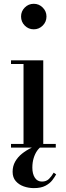

<svg xmlns="http://www.w3.org/2000/svg" viewBox="-20 -778 350 1012"><path d="M208 -460V-19.5H274V0H38V-19.5H104V-440.5H38V-460ZM158 -623.5Q130 -623.5 110.5 -643.2Q91 -663 91 -691Q91 -718.5 110.5 -738.2Q130 -758 158 -758Q185.5 -758 205.2 -738.2Q225 -718.5 225 -691Q225 -663 205.2 -643.2Q185.5 -623.5 158 -623.5ZM158.5 213.5Q131 213.5 105.2 204.5Q79.5 195.5 63 176.5Q46.5 157.5 46.5 127.5Q46.5 97.5 60 73.8Q73.5 50 96 32Q118.5 14 144.8 1.5Q171 -11 195.5 -19L201.5 -8Q187.5 0 176 16.2Q164.5 32.5 157.5 55.2Q150.5 78 150.5 105.5Q150.5 138.5 163.8 158.8Q177 179 201 179Q224 179 238 165.2Q252 151.5 263 132L276 141Q268.5 155 255.5 172Q242.5 189 219.2 201.2Q196 213.5 158.5 213.5Z"/></svg>

Font: Bodoni Moda 11pt Medium
Style: Regular
Weight: 500
Designer: Owen Earl
Foundry: indestructible type
Version: Version 2.004